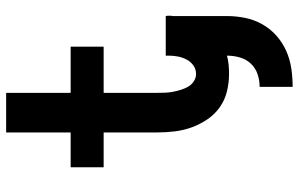

<svg xmlns="http://www.w3.org/2000/svg" viewBox="-198 -578 995 640"><g transform="rotate(-90 300.0 -257.5)"><path d="M331 220V110Q353 110 373.5 103Q394 96 408.5 80.5Q423 65 429 44Q435 23 435 1Q421 5 405.5 6.5Q390 8 374 8Q345 8 316 1Q287 -6 263 -23Q239 -40 222.5 -64.5Q206 -89 196 -116.5Q186 -144 182.5 -173.5Q179 -203 179 -232V-410H63V-520H179V-735H311V-520H465V-410H311V-232Q311 -219 311.5 -205.5Q312 -192 314.5 -179Q317 -166 321 -153Q325 -140 331.5 -128.5Q338 -117 349.5 -109.5Q361 -102 374 -102Q390 -102 402.5 -111Q415 -120 422 -133.5Q429 -147 432 -162Q435 -177 435 -192V-203H567Q568 -200 568 -197Q568 -194 568 -191Q568 -188 568 -185.5Q568 -183 567 -180V0Q567 31 561 61Q555 91 540 118Q525 145 502 165.5Q479 186 451 198.5Q423 211 392.5 215.5Q362 220 331 220Z"/></g></svg>

Font: Iosevka Custom XBdEx
Style: Regular
Weight: 800
Width: 7
Monospace: yes
Designer: Belleve Invis
Foundry: Belleve Invis
Version: Version 11.2.4; ttfautohint (v1.8.4)